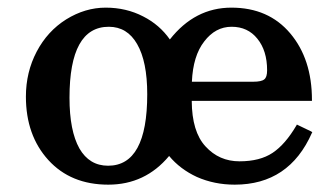

<svg xmlns="http://www.w3.org/2000/svg" viewBox="-20 -470 850 510"><path d="M809.6 -119.1 809.1 -118.2 808.6 -117.2Q748 20.5 603.5 20.5Q549.3 20.5 502.9 0Q458.5 -20.5 429.2 -55.7Q365.7 20.5 267.6 20.5Q168 20.5 108.4 -44.9Q48.8 -110.4 48.8 -213.4Q48.8 -278.3 77.4 -332.8Q106 -387.2 155.8 -418.5Q206.1 -449.7 260.7 -449.7Q315.4 -449.7 360.4 -426.3Q403.8 -404.3 431.2 -365.2Q497.6 -449.7 594.7 -449.7Q693.4 -449.7 751 -381.3Q808.6 -313 808.6 -204.6V-203.1V-202.1H807.6H806.2H489.3Q489.7 -120.1 525.9 -81.1Q562 -41.5 616.2 -41.5Q670.4 -41.5 704.1 -64Q737.8 -86.4 767.6 -137.2L768.1 -138.2L768.6 -139.2L769.5 -138.7L770.5 -138.2L807.1 -120.6L808.1 -119.6ZM190.9 -75.7Q217.3 -29.8 267.1 -29.8Q371.1 -29.8 371.1 -219.7Q371.1 -306.6 344.2 -353Q317.9 -398.9 269 -398.9Q164.6 -398.9 164.6 -210.4Q164.6 -122.6 190.9 -75.7ZM652.3 -252.9Q674.8 -252.9 682.1 -259.3Q689.5 -265.1 689.5 -283.2Q689.5 -335.4 663.6 -367.2Q638.2 -398.9 595.2 -398.9Q552.2 -398.9 522.5 -359.9Q492.7 -321.8 489.7 -252.9Z"/></svg>

Font: RIT Rachana
Style: Bold
Weight: 700
Designer: Hussain KH
Version: 1.5.2